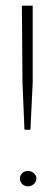

<svg xmlns="http://www.w3.org/2000/svg" viewBox="-20 -650 196 675"><path d="M66 -194 59 -360 57 -630H95V-361L87 -194ZM78 5Q66 5 58 -3Q50 -11 50 -23Q50 -33 58 -41Q66 -49 78 -49Q90 -49 99 -41Q108 -33 108 -23Q108 -11 99 -3Q90 5 78 5Z"/></svg>

Font: Alumni Sans ExtraLight
Style: Regular
Weight: 250
Version: Version 1.018